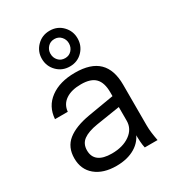

<svg xmlns="http://www.w3.org/2000/svg" viewBox="-188 -884 909 1002"><g transform="rotate(-30 266.5 -383.0)"><path d="M393 0Q389 -17 387.5 -39Q386 -61 386 -95H381V-339Q381 -397 354.5 -424.5Q328 -452 269 -452Q211 -452 176.5 -428.5Q142 -405 138 -362H61Q66 -436 123 -478Q180 -520 272 -520Q367 -520 413 -475Q459 -430 459 -340V-95Q459 -73 462 -49.5Q465 -26 470 0ZM218 10Q139 10 92.5 -28.5Q46 -67 46 -134Q46 -201 92 -238Q138 -275 226 -290L404 -320V-254L238 -228Q182 -219 153 -198Q124 -177 124 -137Q124 -98 150.5 -78Q177 -58 229 -58Q296 -58 338.5 -88.5Q381 -119 381 -168L394 -97Q378 -46 331.5 -18Q285 10 218 10ZM267 -561Q221 -561 190 -592.5Q159 -624 159 -669Q159 -713 190 -744.5Q221 -776 267 -776Q313 -776 343.5 -744.5Q374 -713 374 -669Q374 -624 343.5 -592.5Q313 -561 267 -561ZM267 -611Q291 -611 306.5 -628Q322 -645 322 -669Q322 -692 306.5 -709Q291 -726 267 -726Q242 -726 226.5 -709Q211 -692 211 -669Q211 -645 226.5 -628Q242 -611 267 -611Z"/></g></svg>

Font: Instrument Sans
Style: Regular
Weight: 400
Designer: Rodrigo Fuenzalida
Foundry: fragTYPE
Version: Version 1.000;gftools[0.9.28]